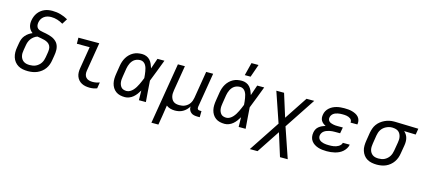

<svg xmlns="http://www.w3.org/2000/svg" viewBox="-68 -1385 4946 2231"><g transform="rotate(15 2405.0 -270.0)"><path d="M254 8Q222 8 192 2.5Q162 -3 136.5 -18Q111 -33 93 -56Q75 -79 66 -107.5Q57 -136 56.5 -167Q56 -198 62 -230L71 -283Q75 -307 84 -330.5Q93 -354 110 -374Q127 -394 148.5 -409Q170 -424 193 -433Q177 -444 165 -459.5Q153 -475 146.5 -493.5Q140 -512 139 -532.5Q138 -553 142 -574Q146 -598 155 -621Q164 -644 178.5 -664Q193 -684 213 -700Q233 -716 256.5 -726Q280 -736 303.5 -739.5Q327 -743 350 -743Q402 -743 449.5 -729.5Q497 -716 538 -692L498 -628Q466 -647 430 -658.5Q394 -670 355 -670Q333 -670 311 -664.5Q289 -659 270 -645Q251 -631 239.5 -610.5Q228 -590 225 -568Q222 -549 225.5 -531Q229 -513 241.5 -501Q254 -489 271.5 -484Q289 -479 307 -476Q325 -473 343 -469.5Q361 -466 378 -461Q395 -456 411.5 -450Q428 -444 443 -434.5Q458 -425 470.5 -413Q483 -401 491.5 -386Q500 -371 504.5 -353.5Q509 -336 510 -318Q511 -300 509 -281Q507 -262 504 -244L495 -190Q491 -163 481.5 -136Q472 -109 455 -85Q438 -61 414.5 -42.5Q391 -24 364 -12.5Q337 -1 309 3.5Q281 8 254 8ZM255 -66Q273 -66 292 -69Q311 -72 328 -80Q345 -88 361 -101.5Q377 -115 387.5 -131.5Q398 -148 404 -166Q410 -184 413 -202L422 -256Q426 -279 426 -302Q426 -325 415.5 -344Q405 -363 386.5 -374.5Q368 -386 346.5 -392Q325 -398 303 -401.5Q281 -405 258 -409Q237 -402 218 -388Q199 -374 185 -355Q171 -336 163.5 -314.5Q156 -293 153 -271L144 -218Q140 -198 139.5 -179Q139 -160 143.5 -142Q148 -124 158 -109Q168 -94 183 -84Q198 -74 216.5 -70Q235 -66 255 -66Z M998 8Q972 8 947 3.5Q922 -1 900 -12.5Q878 -24 862 -42.5Q846 -61 837.5 -84Q829 -107 828.5 -133.5Q828 -160 833 -186L876 -447H722L721 -520H972L915 -174Q911 -152 915 -130Q919 -108 933 -93Q947 -78 968 -72Q989 -66 1011 -66Q1033 -66 1054.5 -70Q1076 -74 1096 -82L1084 -8Q1064 0 1042 4Q1020 8 998 8Z M1420 8Q1390 8 1362 1.5Q1334 -5 1311.5 -21.5Q1289 -38 1274.5 -61.5Q1260 -85 1253.5 -113Q1247 -141 1248 -170.5Q1249 -200 1254 -230L1270 -330Q1274 -355 1282.5 -380.5Q1291 -406 1305 -429.5Q1319 -453 1339 -472.5Q1359 -492 1383 -505Q1407 -518 1433.5 -523Q1460 -528 1486 -528Q1514 -528 1539.5 -517.5Q1565 -507 1582 -488Q1599 -469 1610 -444.5Q1621 -420 1629 -394Q1639 -426 1650.5 -457.5Q1662 -489 1672 -520H1756Q1730 -453 1705 -386Q1680 -319 1653 -253Q1658 -190 1662 -126.5Q1666 -63 1672 0H1588Q1587 -28 1587 -56Q1587 -84 1586 -113L1587 -114Q1586 -115 1586 -115Q1586 -115 1586 -116Q1572 -92 1555.5 -70Q1539 -48 1518 -30Q1497 -12 1471 -2Q1445 8 1420 8ZM1420 -66Q1442 -66 1462 -77.5Q1482 -89 1497.5 -106Q1513 -123 1525 -142.5Q1537 -162 1546.5 -182Q1556 -202 1565 -222.5Q1574 -243 1582 -264Q1581 -284 1578.5 -304Q1576 -324 1573 -343.5Q1570 -363 1564.5 -381.5Q1559 -400 1549 -416.5Q1539 -433 1522.5 -443.5Q1506 -454 1486 -454Q1469 -454 1452 -450Q1435 -446 1419.5 -436.5Q1404 -427 1392.5 -413Q1381 -399 1373 -383.5Q1365 -368 1360 -351Q1355 -334 1352 -318L1336 -218Q1333 -200 1331.5 -182.5Q1330 -165 1332 -148Q1334 -131 1340.5 -115.5Q1347 -100 1358 -88Q1369 -76 1386 -71Q1403 -66 1420 -66Z M1796 215 1918 -520H2002L1952 -218Q1949 -199 1948 -180Q1947 -161 1951 -143.5Q1955 -126 1963.5 -110.5Q1972 -95 1986 -84.5Q2000 -74 2018 -70Q2036 -66 2055 -66Q2072 -66 2089 -68.5Q2106 -71 2123 -79Q2140 -87 2154.5 -99Q2169 -111 2179 -126.5Q2189 -142 2195 -159Q2201 -176 2204 -193L2258 -520H2342L2273 -104Q2272 -96 2273 -88.5Q2274 -81 2278.5 -75.5Q2283 -70 2290.5 -68Q2298 -66 2306 -66H2323L2322 8H2293Q2271 8 2251 3.5Q2231 -1 2216 -13.5Q2201 -26 2193 -45Q2185 -64 2187 -85Q2174 -63 2156 -45Q2138 -27 2116 -14.5Q2094 -2 2069.5 3Q2045 8 2022 8Q1993 8 1966 0.5Q1939 -7 1918 -24Q1913 9 1908 42Q1903 75 1898 107L1880 215Z M2620 8Q2590 8 2562 1.5Q2534 -5 2511.5 -21.5Q2489 -38 2474.5 -61.5Q2460 -85 2453.5 -113Q2447 -141 2448 -170.5Q2449 -200 2454 -230L2470 -330Q2474 -355 2482.5 -380.5Q2491 -406 2505 -429.5Q2519 -453 2539 -472.5Q2559 -492 2583 -505Q2607 -518 2633.5 -523Q2660 -528 2686 -528Q2714 -528 2739.5 -517.5Q2765 -507 2782 -488Q2799 -469 2810 -444.5Q2821 -420 2829 -394Q2839 -426 2850.5 -457.5Q2862 -489 2872 -520H2956Q2930 -453 2905 -386Q2880 -319 2853 -253Q2858 -190 2862 -126.5Q2866 -63 2872 0H2788Q2787 -28 2787 -56Q2787 -84 2786 -113L2787 -114Q2786 -115 2786 -115Q2786 -115 2786 -116Q2772 -92 2755.5 -70Q2739 -48 2718 -30Q2697 -12 2671 -2Q2645 8 2620 8ZM2620 -66Q2642 -66 2662 -77.5Q2682 -89 2697.5 -106Q2713 -123 2725 -142.5Q2737 -162 2746.5 -182Q2756 -202 2765 -222.5Q2774 -243 2782 -264Q2781 -284 2778.5 -304Q2776 -324 2773 -343.5Q2770 -363 2764.5 -381.5Q2759 -400 2749 -416.5Q2739 -433 2722.5 -443.5Q2706 -454 2686 -454Q2669 -454 2652 -450Q2635 -446 2619.5 -436.5Q2604 -427 2592.5 -413Q2581 -399 2573 -383.5Q2565 -368 2560 -351Q2555 -334 2552 -318L2536 -218Q2533 -200 2531.5 -182.5Q2530 -165 2532 -148Q2534 -131 2540.5 -115.5Q2547 -100 2558 -88Q2569 -76 2586 -71Q2603 -66 2620 -66ZM2701 -600 2740 -755H2825L2771 -600Z M2980 215 3226 -157 3102 -520H3195L3282 -243L3465 -520H3558L3312 -148L3436 215H3343L3256 -62L3073 215Z M3848 8Q3821 8 3794.5 5Q3768 2 3743.5 -6Q3719 -14 3698 -27.5Q3677 -41 3662 -61.5Q3647 -82 3642.5 -108Q3638 -134 3643 -162Q3646 -182 3656 -201.5Q3666 -221 3683.5 -235Q3701 -249 3721 -258Q3741 -267 3761 -273Q3744 -281 3730 -292Q3716 -303 3706.5 -318.5Q3697 -334 3695 -353Q3693 -372 3697 -392Q3700 -415 3712 -436.5Q3724 -458 3742.5 -474.5Q3761 -491 3782.5 -501.5Q3804 -512 3827 -518Q3850 -524 3873.5 -526Q3897 -528 3919 -528Q3943 -528 3966.5 -526Q3990 -524 4012 -518Q4034 -512 4054.5 -502Q4075 -492 4090 -476Q4105 -460 4111.5 -437.5Q4118 -415 4114 -391L4113 -385H4030L4031 -387Q4033 -401 4027.5 -412.5Q4022 -424 4012 -431.5Q4002 -439 3990.5 -443.5Q3979 -448 3966 -450.5Q3953 -453 3940 -453.5Q3927 -454 3913 -454Q3900 -454 3886.5 -453Q3873 -452 3859.5 -449Q3846 -446 3832.5 -441Q3819 -436 3807.5 -427Q3796 -418 3788.5 -405.5Q3781 -393 3779 -380Q3776 -366 3780 -353.5Q3784 -341 3793.5 -332.5Q3803 -324 3815.5 -319.5Q3828 -315 3841 -312Q3854 -309 3867.5 -308Q3881 -307 3895 -307H3959L3946 -234H3882Q3867 -234 3851.5 -233Q3836 -232 3820.5 -228.5Q3805 -225 3789 -219.5Q3773 -214 3759.5 -205Q3746 -196 3736.5 -182Q3727 -168 3724 -152Q3721 -137 3725.5 -122Q3730 -107 3740.5 -97Q3751 -87 3764.5 -81Q3778 -75 3793 -71.5Q3808 -68 3823.5 -67Q3839 -66 3855 -66Q3869 -66 3883.5 -66.5Q3898 -67 3912.5 -69.5Q3927 -72 3941 -76.5Q3955 -81 3968.5 -89Q3982 -97 3992.5 -109Q4003 -121 4005 -135H4088V-134Q4084 -110 4070 -87.5Q4056 -65 4036.5 -48Q4017 -31 3993.5 -20Q3970 -9 3945.5 -3Q3921 3 3896.5 5.5Q3872 8 3848 8Z M4450 8Q4419 8 4389 2Q4359 -4 4334 -18.5Q4309 -33 4291.5 -56.5Q4274 -80 4265 -108.5Q4256 -137 4256.5 -168Q4257 -199 4262 -230L4278 -330Q4283 -356 4292 -382.5Q4301 -409 4318 -432.5Q4335 -456 4358 -474Q4381 -492 4407 -504Q4433 -516 4460 -522Q4487 -528 4514 -528H4531L4810 -520L4798 -447L4658 -451Q4674 -437 4685.5 -419Q4697 -401 4702.5 -380Q4708 -359 4708 -336Q4708 -313 4704 -290L4687 -190Q4683 -163 4673.5 -136.5Q4664 -110 4647.5 -86Q4631 -62 4608 -43Q4585 -24 4559 -12.5Q4533 -1 4505 3.5Q4477 8 4450 8ZM4451 -66Q4469 -66 4487.5 -69Q4506 -72 4523 -80.5Q4540 -89 4555 -102.5Q4570 -116 4580 -132Q4590 -148 4596 -166Q4602 -184 4605 -202L4622 -302Q4625 -320 4626 -338Q4627 -356 4623.5 -373Q4620 -390 4612.5 -405Q4605 -420 4592.5 -431Q4580 -442 4563.5 -447.5Q4547 -453 4529 -454L4519 -455H4510Q4492 -455 4474 -450Q4456 -445 4439.5 -436.5Q4423 -428 4408.5 -415Q4394 -402 4384 -386Q4374 -370 4368.5 -352.5Q4363 -335 4360 -318L4344 -218Q4341 -199 4340 -180Q4339 -161 4343 -143Q4347 -125 4356.5 -110Q4366 -95 4380.5 -84.5Q4395 -74 4413.5 -70Q4432 -66 4451 -66Z"/></g></svg>

Font: Iosevka Extended Oblique
Style: Regular
Weight: 400
Width: 7
Italic angle: -9°
Monospace: yes
Designer: Belleve Invis
Foundry: Belleve Invis
Version: Version 32.0.1; ttfautohint (v1.8.4)